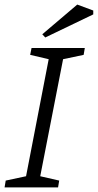

<svg xmlns="http://www.w3.org/2000/svg" viewBox="-26 -820 428 840"><path d="M-6 0 -1 -30 88 -49 187 -561 106 -580 112 -610H345L340 -580L250 -561L150 -49L233 -30L228 0ZM172 -656 159 -670 312 -800 382 -774V-757Z"/></svg>

Font: Manuale Light
Style: Italic
Weight: 300
Italic angle: -11°
Version: Version 1.002